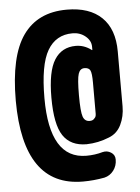

<svg xmlns="http://www.w3.org/2000/svg" viewBox="-53 -677 607 834"><g transform="rotate(-5 250.0 -260.0)"><path d="M355.5 -173.8V-309.6Q355.5 -350.6 349.1 -362.8Q342.8 -375 323.7 -375Q304.7 -375 297.4 -353Q290 -331.1 290 -259.8Q290 -187.5 297.9 -166Q305.7 -144.5 327.1 -144.5Q341.8 -144.5 348.6 -154.3Q355.5 -160.2 355.5 -173.8ZM269.5 -634.8Q368.2 -634.8 421.4 -583.5Q474.6 -532.2 474.6 -434.6V-195.3Q474.6 -151.4 457 -115.2Q439.5 -79.1 403.3 -65.4Q355.5 -45.9 304.7 -44.9Q235.4 -44.9 202.6 -93.8Q169.9 -142.6 169.9 -259.8Q169.9 -374 201.7 -424.3Q233.4 -474.6 294.9 -474.6Q331.1 -474.6 362.3 -451.2L363.3 -450.2H364.3Q365.2 -450.2 365.2 -451.2V-464.8Q365.2 -491.2 341.8 -510.7Q318.4 -530.3 285.2 -530.3Q212.9 -530.3 176.3 -467.8Q139.6 -405.3 139.6 -259.8Q139.6 4.9 299.8 4.9Q336.9 4.9 371.1 -4.9Q390.6 -9.8 407.7 1Q424.8 11.7 424.8 32.2Q424.8 59.6 409.2 80.1Q393.6 100.6 369.1 106.4Q322.3 115.2 275.4 115.2Q15.6 115.2 14.6 -259.8Q14.6 -454.1 78.6 -544.4Q142.6 -634.8 269.5 -634.8Z"/></g></svg>

Font: Rounded-X Mgen+ 1m bold
Style: Bold
Weight: 700
Designer: [Source Han Sans]
Ryoko NISHIZUKA  (kana & ideographs); Paul D. Hunt (Latin, Greek & Cyrillic); Wenlong ZHANG  (bopomofo
Version: Version 1.059.20150602